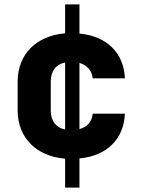

<svg xmlns="http://www.w3.org/2000/svg" viewBox="-20 -710 640 870"><path d="M340 -425C374 -415 397 -390 400 -355H546C541 -471 464 -546 340 -558V-690H275V-559C144 -548 60 -464 60 -340V-210C60 -86 144 -2 275 9V140H340V8C464 -4 541 -79 546 -195H400C397 -159 375 -134 340 -125ZM210 -340C210 -388 233 -418 275 -427V-123C233 -132 210 -162 210 -210Z"/></svg>

Font: Tekne LDO ExtraBold
Style: Regular
Weight: 800
Monospace: yes
Designer: Alessio Laiso, Mario Rullo, Paolo Rosset
Foundry: Alessio Laiso
Version: Version 1.000;hotconv 1.0.109;makeotfexe 2.5.65596